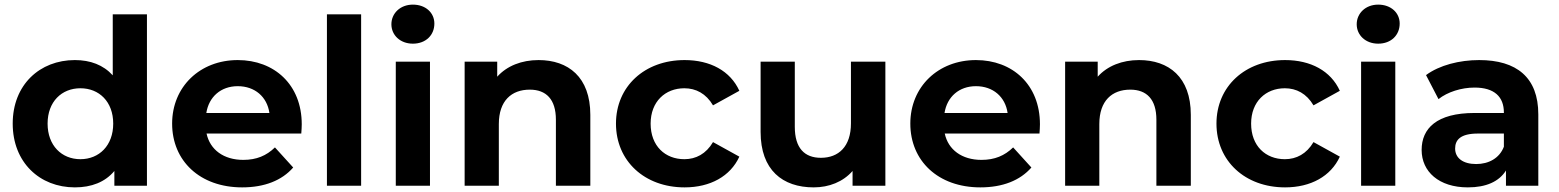

<svg xmlns="http://www.w3.org/2000/svg" viewBox="-20 -804 6748 831"><path d="M328 -115C247 -115 186 -174 186 -269C186 -364 247 -422 328 -422C409 -422 470 -364 470 -269C470 -174 409 -115 328 -115ZM616 -742H468V-478C427 -523 371 -544 304 -544C152 -544 35 -437 35 -269C35 -101 152 7 304 7C376 7 435 -16 475 -64V0H616Z M873 -315C884 -385 936 -431 1009 -431C1083 -431 1136 -385 1146 -315ZM1028 7C1125 7 1200 -23 1249 -79L1170 -166C1133 -130 1090 -112 1033 -112C948 -112 889 -156 874 -226H1284C1285 -238 1286 -255 1286 -266C1286 -438 1167 -544 1009 -544C846 -544 725 -429 725 -269C725 -108 845 7 1028 7Z M1543 0V-742H1395V0Z M1841 0V-537H1693V0ZM1767 -615C1823 -615 1860 -652 1860 -702C1860 -749 1822 -784 1767 -784C1712 -784 1674 -746 1674 -699C1674 -652 1712 -615 1767 -615Z M2311 -544C2238 -544 2174 -519 2132 -472V-537H1991V0H2139V-267C2139 -368 2194 -416 2273 -416C2344 -416 2386 -374 2386 -286V0H2535V-307C2535 -471 2439 -544 2311 -544Z M2943 7C3054 7 3141 -41 3180 -126L3066 -189C3036 -138 2992 -115 2942 -115C2859 -115 2796 -172 2796 -269C2796 -364 2859 -422 2942 -422C2992 -422 3036 -399 3066 -348L3180 -411C3141 -497 3054 -544 2943 -544C2770 -544 2646 -430 2646 -269C2646 -107 2770 7 2943 7Z M3502 7C3568 7 3629 -17 3670 -64V0H3812V-537H3663V-270C3663 -169 3609 -121 3533 -121C3462 -121 3420 -163 3420 -255V-537H3272V-233C3272 -68 3367 7 3502 7Z M4068 -315C4079 -385 4131 -431 4204 -431C4278 -431 4331 -385 4341 -315ZM4223 7C4320 7 4395 -23 4444 -79L4365 -166C4328 -130 4285 -112 4228 -112C4143 -112 4084 -156 4069 -226H4479C4480 -238 4481 -255 4481 -266C4481 -438 4362 -544 4204 -544C4041 -544 3920 -429 3920 -269C3920 -108 4040 7 4223 7Z M4910 -544C4837 -544 4773 -519 4731 -472V-537H4590V0H4738V-267C4738 -368 4793 -416 4872 -416C4943 -416 4985 -374 4985 -286V0H5134V-307C5134 -471 5038 -544 4910 -544Z M5542 7C5653 7 5740 -41 5779 -126L5665 -189C5635 -138 5591 -115 5541 -115C5458 -115 5395 -172 5395 -269C5395 -364 5458 -422 5541 -422C5591 -422 5635 -399 5665 -348L5779 -411C5740 -497 5653 -544 5542 -544C5369 -544 5245 -430 5245 -269C5245 -107 5369 7 5542 7Z M6019 0V-537H5871V0ZM5945 -615C6001 -615 6038 -652 6038 -702C6038 -749 6000 -784 5945 -784C5890 -784 5852 -746 5852 -699C5852 -652 5890 -615 5945 -615Z M6489 -169C6470 -119 6423 -94 6369 -94C6312 -94 6278 -120 6278 -161C6278 -198 6300 -226 6377 -226H6489ZM6333 7C6412 7 6468 -18 6498 -66V0H6638V-309C6638 -469 6544 -544 6382 -544C6297 -544 6210 -522 6152 -479L6206 -375C6245 -406 6305 -425 6362 -425C6448 -425 6489 -385 6489 -317V-315H6362C6198 -315 6133 -248 6133 -155C6133 -61 6208 7 6333 7Z"/></svg>

Font: Montserrat-Alt1
Style: Bold
Weight: 700
Designer: Differentunic
Foundry: Differentunic
Version: Version 7.222